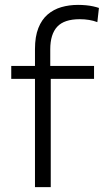

<svg xmlns="http://www.w3.org/2000/svg" viewBox="-20 -765 432 785"><path d="M123 0Q123 -55.5 123 -107Q123 -158.5 123 -219.5V-269.5Q123 -300.5 123 -333.8Q123 -367 123 -403.2Q123 -439.5 123 -479.5Q123 -519.5 123 -564.5Q123 -615.5 136.8 -650.2Q150.5 -685 174.8 -705.8Q199 -726.5 230.8 -735.8Q262.5 -745 299 -745Q315.5 -745 331.5 -743.5Q347.5 -742 361 -739Q374.5 -736 384.5 -732.5L378 -674.5Q362.5 -680.5 344.2 -683.5Q326 -686.5 306 -686.5Q242.5 -686.5 214 -655.8Q185.5 -625 185.5 -563.5Q185.5 -546.5 185.5 -525.5Q185.5 -504.5 185.5 -495.5L187.5 -478V-219.5Q187.5 -158.5 187.5 -107Q187.5 -55.5 187.5 0ZM26 -442.5V-495.5H364.5V-442.5Q313.5 -442.5 264.5 -442.5Q215.5 -442.5 166.5 -442.5H141.5Z"/></svg>

Font: Commissioner Thin Light
Style: Regular
Weight: 300
Version: Version 1.000